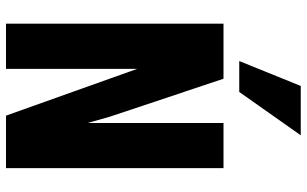

<svg xmlns="http://www.w3.org/2000/svg" viewBox="-211 -811 1022 640"><g transform="rotate(90 300.0 -491.0)"><path d="M59 -725H242.5L369 -346L390 -272V-725H540.5V0H365.5L209.5 -437.5V0H59ZM183.5 -777.5 266.5 -982.5H431L286.5 -777.5Z"/></g></svg>

Font: JuliaMono ExtraBold
Style: Regular
Weight: 800
Monospace: yes
Designer: cormullion
Foundry: corm
Version: Version 0.055; ttfautohint (v1.8.4)